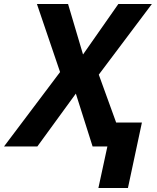

<svg xmlns="http://www.w3.org/2000/svg" viewBox="-77 -734 788 962"><path d="M110 0 303 -265 387 0H461L416 208H564L634 -120H505L418 -360L684 -714H516L339 -461L264 -714H108L224 -373L-57 0Z"/></svg>

Font: BC Sans
Style: Bold Italic
Weight: 700
Italic angle: -12°
Designer: Monotype Design Team
Province of B.C.
Foundry: Monotype Imaging Inc.
Version: Version 2.000;GOOG;noto-source:20170915:90ef993387c0